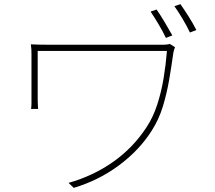

<svg xmlns="http://www.w3.org/2000/svg" viewBox="-20 -870 1040 927"><path d="M736 -824Q753 -800 774.5 -764Q796 -728 812 -699L781 -687Q767 -717 745.5 -753Q724 -789 707 -814ZM851 -850Q868 -826 890 -791.5Q912 -757 928 -725L897 -713Q882 -745 861 -780Q840 -815 822 -840ZM825 -642Q823 -638 820.5 -629.5Q818 -621 817 -616Q808 -550 796.5 -483.5Q785 -417 766 -355Q747 -293 713 -240Q654 -146 555.5 -72.5Q457 1 336 37L311 13Q431 -21 527 -89Q623 -157 687 -255Q719 -303 739 -364.5Q759 -426 770 -493Q781 -560 786 -624Q775 -624 740 -624Q705 -624 653.5 -624Q602 -624 542 -624Q482 -624 422 -624Q362 -624 308.5 -624Q255 -624 216 -624Q177 -624 162 -624Q162 -616 162 -592Q162 -568 162 -536.5Q162 -505 162 -474Q162 -443 162 -420Q162 -397 162 -390Q162 -380 162.5 -369Q163 -358 164 -344H130Q132 -358 132 -370Q132 -382 132 -390Q132 -399 132 -427.5Q132 -456 132 -492Q132 -528 132 -560Q132 -592 132 -606Q132 -620 131.5 -631.5Q131 -643 129 -656Q146 -655 168 -654.5Q190 -654 220 -654Q226 -654 256.5 -654Q287 -654 333 -654Q379 -654 434 -654Q489 -654 544 -654Q599 -654 647 -654Q695 -654 727.5 -654Q760 -654 769 -654Q776 -654 785 -655Q794 -656 800 -658Z"/></svg>

Font: Source Han Sans SC ExtraLight
Style: Regular
Weight: 250
Designer: Ryoko NISHIZUKA 西塚涼子 (kana, bopomofo & ideographs); Paul D. Hunt (Latin, Greek & Cyrillic); Sandoll Communications 산돌커뮤니
Foundry: Adobe
Version: Version 2.004;hotconv 1.0.118;makeotfexe 2.5.65603